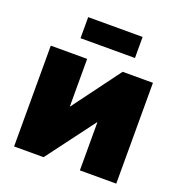

<svg xmlns="http://www.w3.org/2000/svg" viewBox="-133 -857 913 971"><g transform="rotate(20 323.5 -371.5)"><path d="M598.6 0H402.8V-258.3H400.9L207.5 0H48.8V-542.5H244.6V-288.1H247.1L435.5 -542.5H598.6ZM470.2 -742.7V-629.4H177.2V-742.7Z"/></g></svg>

Font: Inter 16pt Black
Style: Regular
Weight: 900
Version: Version 4.001;git-66647c0bb